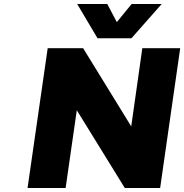

<svg xmlns="http://www.w3.org/2000/svg" viewBox="-20 -943 924 963"><path d="M118.2 0 219.2 -701.2H397L638.2 -309.1L693.8 -701.2H883.8L783.2 0H606L365.2 -390.1L309.1 0ZM367.2 -922.9H518.1L565.9 -832L640.1 -922.9H791L639.2 -751H469.2Z"/></svg>

Font: Trueno ExtraBold
Style: Italic
Weight: 800
Designer: Julieta Ulanovsky
Foundry: Julieta Ulanovsky
Version: Version 3.001b | FøM Fix